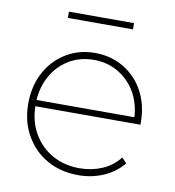

<svg xmlns="http://www.w3.org/2000/svg" viewBox="-78 -746 746 819"><g transform="rotate(10 295.5 -337.0)"><path d="M315 3Q238 3 179 -30.5Q120 -64 86 -124Q52 -184 52 -260Q52 -337 83.5 -396Q115 -455 170.5 -489Q226 -523 296 -523Q365 -523 420.5 -490Q476 -457 507.5 -398.5Q539 -340 539 -264V-255H84Q85 -189 114 -139Q144 -86 196 -56.5Q248 -27 315 -27Q366 -27 411.5 -46Q457 -65 487 -104L508 -82Q473 -40 422.5 -18.5Q372 3 315 3ZM84 -282H508Q505 -337 481 -383Q453 -434 405 -463.5Q357 -493 296 -493Q235 -493 187 -463.5Q139 -434 112 -383Q88 -338 84 -282ZM155 -650V-677H437V-650Z"/></g></svg>

Font: Montserrat Thin ExtraLight
Style: Regular
Weight: 250
Version: Version 9.000